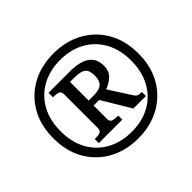

<svg xmlns="http://www.w3.org/2000/svg" viewBox="-164 -944 1174 1174"><g transform="rotate(-45 422.5 -357.5)"><path d="M422 10Q316 10 233 -35.5Q150 -81 102.5 -163.5Q55 -246 55 -358Q55 -469 102 -551.5Q149 -634 232 -679.5Q315 -725 422 -725Q529 -725 612 -679.5Q695 -634 742.5 -551.5Q790 -469 790 -357Q790 -246 742.5 -163.5Q695 -81 612 -35.5Q529 10 422 10ZM423 -47Q515 -47 583.5 -85.5Q652 -124 690 -194Q728 -264 728 -358Q728 -453 689.5 -522.5Q651 -592 582 -630Q513 -668 423 -668Q333 -668 264 -630Q195 -592 156 -522.5Q117 -453 117 -357Q117 -260 156.5 -190.5Q196 -121 265 -84Q334 -47 423 -47ZM231 -141V-176H244Q263 -176 277.5 -182Q292 -188 292 -211V-502Q292 -525 277.5 -531Q263 -537 244 -537H231V-576H414Q588 -576 588 -455Q588 -406 559.5 -380Q531 -354 495 -342L584 -203Q594 -186 604 -181Q614 -176 638 -176V-141H530L419 -326H371V-211Q371 -188 385.5 -182Q400 -176 420 -176H434V-141ZM413 -369Q466 -369 486 -389Q506 -409 506 -452Q506 -496 484 -513Q462 -530 410 -530H371V-369Z"/></g></svg>

Font: Noto Serif Hentaigana SemiBold
Style: Regular
Weight: 600
Designer: Kazuhiro Yamada
Foundry: nipponia
Version: Version 1.000; ttfautohint (v1.8.4.7-5d5b)